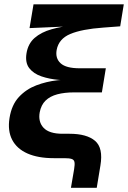

<svg xmlns="http://www.w3.org/2000/svg" viewBox="-20 -748 605 908"><path d="M315.5 140.1 330.6 51.7Q334.3 29.6 332.2 18.6Q330.2 7.5 319.1 3.8Q308 0 283.9 0H234.1Q160.2 0 110 -22.1Q59.7 -44.3 37.6 -86.8Q15.5 -129.3 25 -189.7Q35 -252.3 69.4 -289.3Q103.8 -326.2 151.7 -344.4Q199.6 -362.6 251.4 -368.3Q303.3 -373.9 348 -373.9L346.9 -366.3Q303.4 -366.3 258.1 -370.2Q212.9 -374.2 175.8 -386.9Q138.7 -399.6 118.5 -425.5Q98.4 -451.5 105.2 -495Q112.4 -541.2 143.5 -568.5Q174.7 -595.8 223.7 -609.6Q272.6 -623.5 332.7 -629.3L336.4 -624.5L119.7 -615.1L138.5 -727.5H565.4L548.4 -623.5L468.7 -617.5Q367.1 -610.3 312.4 -587.3Q257.7 -564.2 248 -512Q240.8 -472.5 266.6 -448.8Q292.4 -425.1 356.9 -425.1H480.5L461.8 -311.1H330.7Q285.4 -311.1 251 -302Q216.7 -292.9 195.5 -272.3Q174.4 -251.7 167.8 -217Q159.7 -172 186 -143.7Q212.4 -115.4 276 -115.4H308.9Q390.3 -115.4 429.6 -81.9Q468.8 -48.4 454.9 34.7L437.5 140.1Z"/></svg>

Font: Inter
Style: Italic
Weight: 400
Italic angle: -9.3988°
Designer: Rasmus Andersson
Foundry: rsms
Version: Version 4.001;git-66647c0bb